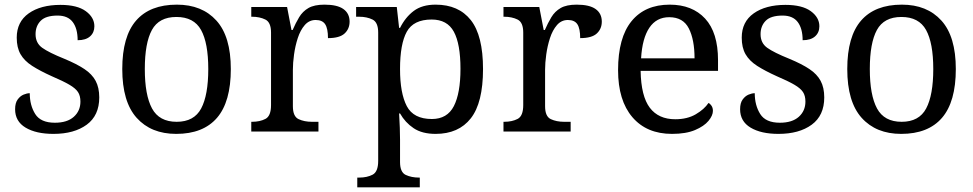

<svg xmlns="http://www.w3.org/2000/svg" viewBox="-20 -566 4187 826"><path d="M210 10Q135 10 90 -17Q45 -44 45 -96Q45 -123 56 -138Q67 -153 81.5 -159Q96 -165 108 -165Q108 -113 131.5 -75.5Q155 -38 216 -38Q269 -38 297.5 -63.5Q326 -89 326 -129Q326 -154 315.5 -170Q305 -186 278.5 -201.5Q252 -217 203 -238Q152 -261 118.5 -282.5Q85 -304 68.5 -332.5Q52 -361 52 -404Q52 -472 103.5 -508.5Q155 -545 240 -545Q312 -545 349 -518Q386 -491 386 -453Q386 -426 367.5 -409.5Q349 -393 314 -393Q314 -443 293 -471Q272 -499 228 -499Q177 -499 155 -476.5Q133 -454 133 -419Q133 -381 161.5 -360.5Q190 -340 257 -313Q310 -291 343 -269Q376 -247 391.5 -218Q407 -189 407 -147Q407 -69 353 -29.5Q299 10 210 10Z M738 10Q630 10 568 -59Q506 -128 506 -269Q506 -409 565.5 -477.5Q625 -546 741 -546Q849 -546 911 -477.5Q973 -409 973 -269Q973 -128 913.5 -59Q854 10 738 10ZM740 -42Q815 -42 845.5 -99.5Q876 -157 876 -269Q876 -381 845 -437Q814 -493 739 -493Q664 -493 633.5 -437Q603 -381 603 -269Q603 -157 634 -99.5Q665 -42 740 -42Z M1061 0V-42H1064Q1098 -42 1122 -54.5Q1146 -67 1146 -114V-426Q1146 -470 1121.5 -482Q1097 -494 1064 -494H1061V-536H1215L1234 -437H1239Q1252 -467 1267 -492Q1282 -517 1307 -531.5Q1332 -546 1376 -546Q1431 -546 1457.5 -527Q1484 -508 1484 -473Q1484 -442 1462.5 -422Q1441 -402 1391 -402Q1391 -443 1379 -461.5Q1367 -480 1338 -480Q1310 -480 1291 -458Q1272 -436 1261 -402Q1250 -368 1245 -331.5Q1240 -295 1240 -266V-109Q1240 -65 1264.5 -53.5Q1289 -42 1322 -42H1350V0Z M1517 240V198H1525Q1559 198 1583 185.5Q1607 173 1607 126V-426Q1607 -470 1582.5 -482Q1558 -494 1525 -494H1512V-536H1687L1697 -446H1701Q1724 -492 1760 -519Q1796 -546 1854 -546Q1953 -546 2005.5 -479.5Q2058 -413 2058 -269Q2058 -124 2005.5 -57Q1953 10 1854 10Q1796 10 1759.5 -14.5Q1723 -39 1701 -78H1697Q1699 -49 1700 -16.5Q1701 16 1701 35V131Q1701 175 1725.5 186.5Q1750 198 1783 198H1786V240ZM1838 -54Q1904 -54 1932.5 -109.5Q1961 -165 1961 -270Q1961 -377 1932.5 -429.5Q1904 -482 1837 -482Q1759 -482 1730 -429.5Q1701 -377 1701 -269Q1701 -165 1730 -109.5Q1759 -54 1838 -54Z M2146 0V-42H2149Q2183 -42 2207 -54.5Q2231 -67 2231 -114V-426Q2231 -470 2206.5 -482Q2182 -494 2149 -494H2146V-536H2300L2319 -437H2324Q2337 -467 2352 -492Q2367 -517 2392 -531.5Q2417 -546 2461 -546Q2516 -546 2542.5 -527Q2569 -508 2569 -473Q2569 -442 2547.5 -422Q2526 -402 2476 -402Q2476 -443 2464 -461.5Q2452 -480 2423 -480Q2395 -480 2376 -458Q2357 -436 2346 -402Q2335 -368 2330 -331.5Q2325 -295 2325 -266V-109Q2325 -65 2349.5 -53.5Q2374 -42 2407 -42H2435V0Z M2871 10Q2762 10 2700.5 -62Q2639 -134 2639 -264Q2639 -404 2697 -475Q2755 -546 2861 -546Q2958 -546 3013.5 -486Q3069 -426 3069 -307V-261H2736Q2738 -152 2775.5 -102.5Q2813 -53 2885 -53Q2937 -53 2973.5 -74.5Q3010 -96 3028 -123Q3035 -120 3041 -111Q3047 -102 3047 -89Q3047 -69 3028 -46Q3009 -23 2970 -6.5Q2931 10 2871 10ZM2968 -315Q2968 -395 2943.5 -443.5Q2919 -492 2859 -492Q2804 -492 2773.5 -446.5Q2743 -401 2738 -315Z M3329 10Q3254 10 3209 -17Q3164 -44 3164 -96Q3164 -123 3175 -138Q3186 -153 3200.5 -159Q3215 -165 3227 -165Q3227 -113 3250.5 -75.5Q3274 -38 3335 -38Q3388 -38 3416.5 -63.5Q3445 -89 3445 -129Q3445 -154 3434.5 -170Q3424 -186 3397.5 -201.5Q3371 -217 3322 -238Q3271 -261 3237.5 -282.5Q3204 -304 3187.5 -332.5Q3171 -361 3171 -404Q3171 -472 3222.5 -508.5Q3274 -545 3359 -545Q3431 -545 3468 -518Q3505 -491 3505 -453Q3505 -426 3486.5 -409.5Q3468 -393 3433 -393Q3433 -443 3412 -471Q3391 -499 3347 -499Q3296 -499 3274 -476.5Q3252 -454 3252 -419Q3252 -381 3280.5 -360.5Q3309 -340 3376 -313Q3429 -291 3462 -269Q3495 -247 3510.5 -218Q3526 -189 3526 -147Q3526 -69 3472 -29.5Q3418 10 3329 10Z M3857 10Q3749 10 3687 -59Q3625 -128 3625 -269Q3625 -409 3684.5 -477.5Q3744 -546 3860 -546Q3968 -546 4030 -477.5Q4092 -409 4092 -269Q4092 -128 4032.5 -59Q3973 10 3857 10ZM3859 -42Q3934 -42 3964.5 -99.5Q3995 -157 3995 -269Q3995 -381 3964 -437Q3933 -493 3858 -493Q3783 -493 3752.5 -437Q3722 -381 3722 -269Q3722 -157 3753 -99.5Q3784 -42 3859 -42Z"/></svg>

Font: Noto Serif Dives Akuru
Style: Regular
Weight: 400
Designer: Fernando Caro
Foundry: Fernando Caro
Version: Version 2.000; ttfautohint (v1.8.4.7-5d5b)